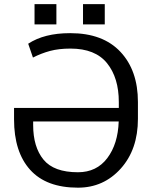

<svg xmlns="http://www.w3.org/2000/svg" viewBox="-20 -878 730 909"><path d="M247 -762.5H143.5V-858.5H247ZM476 -762.5H373V-858.5H476ZM349 10.5Q199 10.5 122.8 -74Q46.5 -158.5 46.5 -313V-367H542.5V-395Q542.5 -509.5 486.8 -578.8Q431 -648 313.5 -648Q258.5 -648 216.8 -636.8Q175 -625.5 136 -605.5L113.5 -671Q189.5 -721 311 -721Q312.5 -721 313.5 -721Q467 -721 550 -632.8Q633 -544.5 633 -395V-315.5Q633 -170.5 551.8 -80Q470.5 10.5 349 10.5ZM349 -62.5Q437.5 -62.5 488 -129.5Q538.5 -196.5 542 -303H137V-286Q137 -182 186 -122.2Q235 -62.5 349 -62.5Z"/></svg>

Font: Roberto Sans
Style: Regular
Weight: 400
Designer: Google (font) & Cristiano Sobral (main changes)
Version: Version 1.500; ttfautohint (v1.8.4.7-5d5b-dirty)